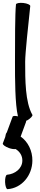

<svg xmlns="http://www.w3.org/2000/svg" viewBox="-78 -837 281 1358"><path d="M11 -11 -30 100C-35 104 -39 116 -41 132L-58 177C-61 186 -42 200 -15 210C4 217 23 219 32 217C61 234 81 264 80 300C79 355 29 394 -28 399C-37 400 -43 423 -42 451C-41 479 -33 501 -25 501C76 494 150 404 151 300C152 230 120 165 68 129L107 23C107 22 107 20 106 18C109 17 112 15 115 14C139 0 155 -18 151 -25C100 -114 100 -272 100 -400C100 -459 122 -663 136 -794C137 -803 115 -813 87 -816C59 -819 36 -814 35 -806C28 -743 28 -535 28 -400C28 -278 28 -101 49 -14C29 -19 13 -18 11 -11Z"/></svg>

Font: Nupuram Condensed Medium
Style: Regular
Weight: 500
Width: 3
Designer: Santhosh Thottingal (santhosh.thottingal@gmail.com)
Foundry: SMC
Version: Version 1.000